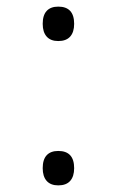

<svg xmlns="http://www.w3.org/2000/svg" viewBox="-20 -539 353 580"><path d="M156 21Q133 21 121 7.5Q109 -6 109 -31Q109 -57 121 -70Q133 -83 156 -83Q180 -83 192 -70Q204 -57 204 -31Q204 -6 192 7.5Q180 21 156 21ZM156 -415Q133 -415 121 -428.5Q109 -442 109 -467Q109 -493 121 -506Q133 -519 156 -519Q180 -519 192 -506Q204 -493 204 -467Q204 -442 192 -428.5Q180 -415 156 -415Z"/></svg>

Font: Playwrite FR Moderne ExtraLight
Style: Regular
Weight: 250
Version: Version 1.002